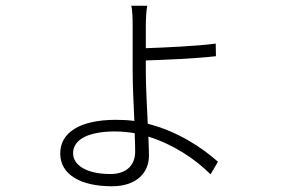

<svg xmlns="http://www.w3.org/2000/svg" viewBox="-20 -605 996 673"><path d="M191.1 -67.1C191.1 6.7 262.1 47.9 372.2 47.9C462 47.9 502.1 -2.8 502.1 -58.9C502.1 -77.1 501.1 -100.1 500 -126.1C587 -99.1 664.1 -47.9 718 6L744 -38C686.8 -89.1 600.9 -145.2 497.9 -171.2C495 -234 491.1 -304 491.1 -353V-393.1C556.1 -395.2 668 -399.9 736.9 -408L736.2 -452.1C666.2 -443.2 555 -438.2 491.1 -436.1V-517C491.1 -536.9 493.3 -573.9 496.1 -584.9H440C443.9 -574.9 445 -538 445 -516V-355.1C445 -307.2 448.2 -240.1 451 -181.1C430 -183.9 408 -185 386 -185C259.9 -185 191.1 -140.3 191.1 -67.1ZM382.1 -144.2C406.2 -144.2 429 -142 452.1 -138.1C453.1 -112.2 453.8 -89.8 453.8 -73.9C453.8 -27 424.7 5 366.8 5C282 5 236.2 -27 236.2 -67.8C236.2 -119.7 297.2 -144.2 382.1 -144.2Z"/></svg>

Font: Karasuma Gothic
Style: Light
Weight: 300
Designer: Rasmus Andersson / Ryoko Nishizuka
Foundry: rsms
Version: Version 1.00